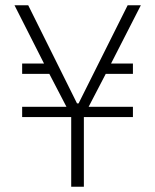

<svg xmlns="http://www.w3.org/2000/svg" viewBox="-20 -708 589 728"><path d="M250 0V-264H64V-303H232L167 -428H64V-467H147L35 -688H87L272 -316H278L464 -688H514L401 -467H484V-428H381L316 -303H484V-264H298V0Z"/></svg>

Font: Saira Semi Condensed ExtraLight
Style: Regular
Weight: 200
Width: 4
Designer: Hector Gatti with collaboration of the Omnibus-Type team
Foundry: Omnibus-Type
Version: Version 1.001; ttfautohint (v1.8)